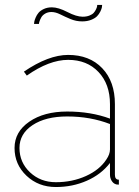

<svg xmlns="http://www.w3.org/2000/svg" viewBox="-20 -750 564 780"><path d="M189 -701.2Q174.3 -701.2 163.3 -694.6Q152.3 -688 147.5 -679Q142.6 -669.9 140.4 -663.1Q138.2 -656.2 138.2 -652.8H118.2Q118.2 -656.2 119.4 -662.4Q120.6 -668.5 125 -679Q129.4 -689.5 136.7 -698.2Q144 -707 158.2 -713.6Q172.4 -720.2 190.9 -720.2Q216.8 -720.2 253.7 -701.2Q290.5 -682.1 315.9 -682.1Q331.5 -682.1 343.3 -686.8Q355 -691.4 360.6 -697.8Q366.2 -704.1 369.9 -711.7Q373.5 -719.2 374.3 -723.4Q375 -727.5 375 -730H395Q395 -726.1 393.8 -719.7Q392.6 -713.4 387.5 -702.9Q382.3 -692.4 374.3 -684.1Q366.2 -675.8 350.3 -669.4Q334.5 -663.1 314 -663.1Q289.1 -663.1 266.4 -672.6Q243.7 -682.1 224.6 -691.7Q205.6 -701.2 189 -701.2ZM39.1 -148.9Q39.1 -214.4 98.9 -255.6Q158.7 -296.9 252.9 -296.9Q349.1 -296.9 426.8 -268.1V-327.1Q426.8 -408.2 380.1 -457.5Q333.5 -506.8 256.8 -506.8Q179.7 -506.8 88.9 -442.9L77.1 -459Q176.8 -526.9 256.8 -526.9Q343.8 -526.9 395.3 -472.9Q446.8 -418.9 446.8 -327.1V-40Q446.8 -20 462.9 -20V0Q452.1 0 449.2 -2Q439.5 -5.4 433.1 -16.4Q426.8 -27.3 426.8 -40V-87.9Q391.1 -41.5 333 -15.9Q274.9 9.8 207 9.8Q136.2 9.8 87.6 -36.1Q39.1 -82 39.1 -148.9ZM412.1 -102.1Q426.8 -123.5 426.8 -143.1V-246.1Q347.2 -276.9 252.9 -276.9Q165.5 -276.9 112.3 -241.7Q59.1 -206.5 59.1 -148.9Q59.1 -90.3 101.8 -50Q144.5 -9.8 207 -9.8Q273.4 -9.8 329.1 -34.9Q384.8 -60.1 412.1 -102.1Z"/></svg>

Font: Rawline Thin
Style: Regular
Weight: 250
Designer: Matt McInerney, Pablo Impallari, Rodrigo Fuenzalida
Foundry: Matt McInerney, Pablo Impallari, Rodrigo Fuenzalida
Version: Version 4.020;PS 004.020;hotconv 1.0.88;makeotf.lib2.5.64775